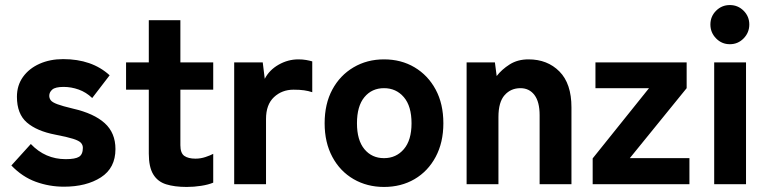

<svg xmlns="http://www.w3.org/2000/svg" viewBox="-20 -729 3044 760"><path d="M233 10Q175 10 121.5 -9.5Q68 -29 25 -74L102 -159Q159 -99 240 -99Q278 -99 293 -108.5Q308 -118 308 -144Q308 -155 300.5 -163.5Q293 -172 269.5 -179.5Q246 -187 199 -196Q126 -210 86.5 -244Q47 -278 47 -346Q47 -391 71 -424.5Q95 -458 136.5 -476.5Q178 -495 230 -495Q344 -495 414 -431L345 -341Q321 -364 291.5 -374.5Q262 -385 232 -385Q199 -385 187 -374.5Q175 -364 175 -350Q175 -340 181 -332Q187 -324 207 -316.5Q227 -309 269 -299Q352 -280 394.5 -241.5Q437 -203 437 -139Q437 -64 379.5 -27Q322 10 233 10Z M719 11Q671 11 637.5 0.5Q604 -10 586.5 -39Q569 -68 569 -121V-374H479V-482H569V-649H694V-482H824V-374H694V-154Q694 -123 709.5 -112Q725 -101 754 -101Q774 -101 793.5 -107.5Q813 -114 824 -120V-6Q805 2 776.5 6.5Q748 11 719 11Z M907 0V-482H1020L1028 -417Q1046 -452 1083 -473Q1120 -494 1161 -494Q1178 -494 1192 -491.5Q1206 -489 1216 -486V-364Q1201 -369 1184 -371.5Q1167 -374 1142 -374Q1096 -374 1064.5 -344.5Q1033 -315 1033 -258V0Z M1500 11Q1433 11 1379.5 -20Q1326 -51 1295.5 -108Q1265 -165 1265 -241Q1265 -318 1295.5 -374.5Q1326 -431 1379.5 -462.5Q1433 -494 1500 -494Q1568 -494 1621 -462.5Q1674 -431 1704.5 -374.5Q1735 -318 1735 -241Q1735 -165 1704.5 -108Q1674 -51 1621 -20Q1568 11 1500 11ZM1500 -103Q1548 -103 1578.5 -138.5Q1609 -174 1609 -241Q1609 -309 1578.5 -344.5Q1548 -380 1500 -380Q1452 -380 1422.5 -344.5Q1393 -309 1393 -241Q1393 -174 1422.5 -138.5Q1452 -103 1500 -103Z M1827 0V-482H1939L1946 -428Q1966 -454 1997.5 -474Q2029 -494 2072 -494Q2147 -494 2194.5 -446Q2242 -398 2242 -304V0H2116V-273Q2116 -326 2095.5 -353Q2075 -380 2040 -380Q2002 -380 1977.5 -352.5Q1953 -325 1953 -266V0Z M2326 0V-102L2549 -380H2337V-482H2698V-380L2473 -103H2709V0Z M2807 0V-482H2933V0ZM2869 -554Q2837 -554 2814.5 -577Q2792 -600 2792 -632Q2792 -664 2814.5 -686.5Q2837 -709 2869 -709Q2901 -709 2923.5 -686.5Q2946 -664 2946 -632Q2946 -600 2923.5 -577Q2901 -554 2869 -554Z"/></svg>

Font: Zen Kaku Gothic Antique Black
Style: Regular
Weight: 900
Designer: Yoshimichi Ohira
Foundry: Positype
Version: Version 1.001